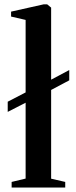

<svg xmlns="http://www.w3.org/2000/svg" viewBox="-20 -838 338 858"><path d="M32 0V-25L94.5 -40V-379L14.5 -338V-383.5L94.5 -425V-749L29.5 -764V-786L174.5 -818.5H191L208.5 -804V-482L289.5 -525V-479L208.5 -436V-39.5L271.5 -25V0Z"/></svg>

Font: Merriweather 120pt SemiBold
Style: Regular
Weight: 600
Version: Version 2.100